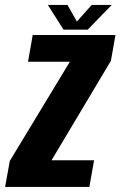

<svg xmlns="http://www.w3.org/2000/svg" viewBox="-51 -734 474 754"><path d="M-31 0H300L318.5 -104.5H151.5L152.5 -106.5L384.5 -495L402.5 -596.5H77.5L59 -491.5H223.5L223 -491L-12.5 -102ZM198.5 -617.5H293.5L387.5 -714.5H309L251 -649.5L214 -714.5H137Z"/></svg>

Font: Anybody Condensed
Style: Bold Italic
Weight: 700
Width: 3
Italic angle: -10°
Version: Version 1.113;gftools[0.9.25]